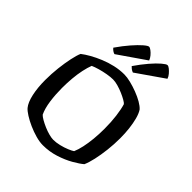

<svg xmlns="http://www.w3.org/2000/svg" viewBox="-258 -1125 1283 1283"><g transform="rotate(45 383.0 -484.0)"><path d="M365 0Q334 0 296.5 -10.5Q259 -21 223 -37Q187 -53 158.5 -71Q130 -89 117 -104Q93 -133 80.5 -190.5Q68 -248 68 -319Q68 -378 74.5 -435Q81 -492 91 -538.5Q101 -585 112 -610Q135 -628 168.5 -647Q202 -666 243 -683Q284 -700 328 -710Q372 -720 416 -720Q442 -720 476.5 -711.5Q511 -703 546.5 -689.5Q582 -676 610.5 -659.5Q639 -643 654 -626Q669 -603 678.5 -567Q688 -531 693 -488Q698 -445 698 -399Q698 -342 691.5 -285.5Q685 -229 674.5 -182.5Q664 -136 651 -107Q628 -87 583.5 -61.5Q539 -36 482.5 -18Q426 0 365 0ZM388 -75Q415 -75 446 -82.5Q477 -90 503.5 -101Q530 -112 541 -120Q553 -148 561.5 -187Q570 -226 574.5 -272.5Q579 -319 579 -369Q579 -433 572 -487Q565 -541 554 -577Q549 -584 530 -595Q511 -606 485.5 -617Q460 -628 433.5 -635.5Q407 -643 387 -643Q363 -643 331.5 -637.5Q300 -632 270.5 -623.5Q241 -615 221 -606Q210 -578 201.5 -538.5Q193 -499 189 -453.5Q185 -408 185 -361Q185 -300 193 -242Q201 -184 220 -144Q229 -134 250 -122Q271 -110 296.5 -99Q322 -88 347 -81.5Q372 -75 388 -75ZM447 -769Q434 -774 425 -781Q416 -788 411 -794Q446 -845 480 -884.5Q514 -924 540 -946Q566 -968 576 -968Q585 -968 597.5 -958Q610 -948 622.5 -933.5Q635 -919 640 -903ZM273 -769Q264 -771 254 -778Q244 -785 237 -794Q273 -846 307 -885Q341 -924 366.5 -946Q392 -968 402 -968Q410 -968 423.5 -958Q437 -948 449.5 -933Q462 -918 467 -903Z"/></g></svg>

Font: Texturina Medium 12pt Medium
Style: Regular
Weight: 500
Version: Version 1.002